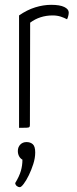

<svg xmlns="http://www.w3.org/2000/svg" viewBox="-20 -530 319 796"><path d="M59 0V-466Q92 -489 126 -499.5Q160 -510 192 -510Q228 -510 246.5 -501Q265 -492 265 -478Q265 -472 263 -464Q261 -456 258 -450Q247 -456 232 -461Q217 -466 198 -466Q172 -466 148.5 -458.5Q125 -451 105 -436L104 -12Q104 -6 102 -3.5Q100 -1 90.5 -0.5Q81 0 59 0ZM62 246Q56 246 50 241.5Q44 237 43 229Q60 201 66.5 178.5Q73 156 73 132Q64 127 59 117.5Q54 108 54 96Q54 80 64 69.5Q74 59 90 59Q106 59 116 68Q126 77 126 102Q126 125 118 150Q110 175 99.5 196.5Q89 218 78.5 232Q68 246 62 246Z"/></svg>

Font: Yanone Kaffeesatz ExtraLight Light
Style: Regular
Weight: 300
Version: Version 2.003